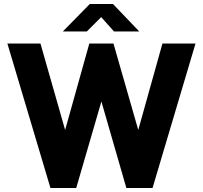

<svg xmlns="http://www.w3.org/2000/svg" viewBox="-20 -941 1015 961"><path d="M958.5 -723 743.5 0H612.5L487.5 -433L361.5 0H232.5L17 -723H182.5L306 -290.5L427 -723H548L672 -290.5L793 -723ZM550.5 -783.5 486.5 -855.5 414.5 -783.5H294.5L429.5 -921H545.5L677 -783.5Z"/></svg>

Font: Public Sans ExtraBold
Style: Regular
Weight: 800
Designer: The Public Sans Project Authors: Dan O. Williams and USWDS (Libre Franklin designed by Pablo Impallari and Rodrigo Fuenz
Version: Version 1.007